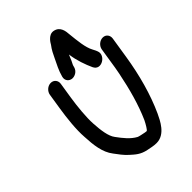

<svg xmlns="http://www.w3.org/2000/svg" viewBox="-249 -972 1105 1105"><g transform="rotate(-45 303.5 -419.0)"><path d="M332.1 -625.2 334.7 -635.3C335.7 -638.4 337 -641.5 337.1 -641.7C346.9 -659.4 350 -668.6 356.8 -684.6L362.6 -698.3C369.6 -643.2 389.5 -588.6 407.1 -550.8C432 -496.5 512.3 -545.8 492.2 -594.3L488.7 -603.1C488.5 -603.6 488.2 -604.3 487.9 -604.9L478.6 -623.2C458.6 -659 452.9 -720.8 446.8 -778.9C445 -803.8 441.3 -848.1 396.2 -856.6C355.5 -864.2 331.5 -813.9 329.5 -811.4C311 -787.8 299.5 -763 288.4 -739.5C274.2 -709.2 255.4 -675.7 245.1 -635.8C237 -607.1 257.5 -588.7 277.6 -586.9C296.5 -585.2 324.1 -596.6 332.1 -625.2ZM121.2 -612 106.4 -518C95.2 -446.4 85.9 -363.6 90.7 -299.6C94 -232.4 100.7 -164.8 138.9 -116C156.1 -92.7 175.5 -65.6 199.6 -44.3C224.6 -22.2 246.7 0.3 294 9.6C312.1 12.9 334.2 19 359 19C429.9 19 464.6 -58.8 483.2 -97.6C531.2 -202.5 565.2 -325.7 585.9 -457L606 -585C609.6 -608 595.1 -630 569 -630C544.3 -630 520.9 -609.8 517 -585L496.9 -457C494.8 -444.1 492.4 -430.5 489.4 -416.1C467.6 -307.5 440.9 -210.8 402.7 -124.4C390.3 -99.1 374.6 -74.3 368.2 -70.1C365.8 -70.2 360.8 -70.7 354.6 -71.6C337.4 -75.1 313 -79.7 306.3 -83.4C269.2 -103.5 241.3 -138.7 214.1 -175.9C191 -205.5 184.1 -260 180.5 -318.3C177.2 -371.6 185.2 -452.5 195.4 -518L210.2 -612C214 -636.1 198 -657 172.8 -657C147.6 -657 125 -636.1 121.2 -612Z"/></g></svg>

Font: Just Breathe
Style: BdObl3
Weight: 400
Foundry: Cannot Into Space Fonts
Version: Version 0.72